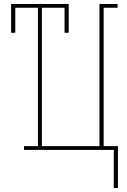

<svg xmlns="http://www.w3.org/2000/svg" viewBox="-20 -755 640 967"><path d="M553 192V0H101V-19H171V-716H57V-590H36V-735H326V-590H305V-716H191V-19H481V-735H572V-716H502V-19H574V192Z"/></svg>

Font: Iosevka Slab Thin Extended
Style: Regular
Weight: 100
Width: 7
Monospace: yes
Designer: Belleve Invis
Foundry: Belleve Invis
Version: Version 11.1.1; ttfautohint (v1.8.3)